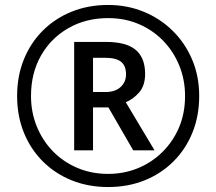

<svg xmlns="http://www.w3.org/2000/svg" viewBox="-20 -744 872 774"><path d="M416 10Q336 10 269 -17Q202 -44 152.5 -93.5Q103 -143 76 -210Q49 -277 49 -357Q49 -437 76 -504Q103 -571 152.5 -620.5Q202 -670 269 -697Q336 -724 416 -724Q492 -724 558.5 -697Q625 -670 675.5 -620.5Q726 -571 754.5 -504Q783 -437 783 -357Q783 -277 756 -210Q729 -143 679.5 -93.5Q630 -44 563 -17Q496 10 416 10ZM416 -43Q480 -43 536 -66Q592 -89 635 -131.5Q678 -174 702 -231Q726 -288 726 -357Q726 -422 703 -479Q680 -536 638.5 -579Q597 -622 540.5 -646.5Q484 -671 416 -671Q326 -671 255.5 -630.5Q185 -590 145 -519.5Q105 -449 105 -357Q105 -292 128 -235Q151 -178 192.5 -135Q234 -92 291 -67.5Q348 -43 416 -43ZM279 -138V-575H407Q489 -575 527 -543Q565 -511 565 -446Q565 -399 541 -371.5Q517 -344 487 -332L603 -138H517L417 -311H355V-138ZM405 -373Q444 -373 466 -393Q488 -413 488 -444Q488 -479 468 -495Q448 -511 404 -511H355V-373Z"/></svg>

Font: Noto Sans Tifinagh APT
Style: Regular
Weight: 400
Designer: JamraPatel
Foundry: JamraPatel LLC
Version: Version 2.006; ttfautohint (v1.8.4.7-5d5b)